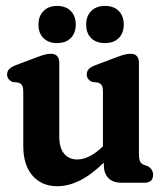

<svg xmlns="http://www.w3.org/2000/svg" viewBox="-20 -632 558 664"><path d="M60.5 -127V-313.5Q60.5 -330 56.5 -336.8Q52.5 -343.5 43 -346.5L23.5 -348.5Q4.5 -357 4.5 -374.5Q4.5 -384.5 10.8 -392Q17 -399.5 33 -406L106 -433.5Q125.5 -441 136.2 -443.5Q147 -446 156 -446Q185 -446 185 -414V-159Q185 -120.5 201.8 -100.5Q218.5 -80.5 246.5 -80.5Q288 -80.5 333 -123L336 -125.5V-313.5Q336 -330 332 -336.8Q328 -343.5 318.5 -346.5L299 -348.5Q280 -357 280 -374.5Q280 -384.5 286 -392Q292 -399.5 308.5 -406L381.5 -433.5Q401 -441 411.8 -443.5Q422.5 -446 431.5 -446Q460.5 -446 460.5 -414V-100.5Q460.5 -81.5 464.5 -73.5Q468.5 -65.5 477.5 -62L491 -57.5Q509.5 -46 509.5 -28Q509.5 0 479 0H401Q370 0 354.5 -16.5Q339 -33 339 -61.5V-69.5Q294 -26 254.8 -7Q215.5 12 178 12Q124.5 12 92.5 -24.5Q60.5 -61 60.5 -127ZM177.5 -483Q148 -483 130.5 -500Q113 -517 113 -547Q113 -576.5 130.5 -594Q148 -611.5 177.5 -611.5Q207.5 -611.5 224.8 -594Q242 -576.5 242 -547Q242 -518 224.8 -500.5Q207.5 -483 177.5 -483ZM343 -483Q313 -483 295.5 -500Q278 -517 278 -547Q278 -576.5 295.5 -594Q313 -611.5 343 -611.5Q373.5 -611.5 390.8 -594Q408 -576.5 408 -547Q408 -518 390.8 -500.5Q373.5 -483 343 -483Z"/></svg>

Font: Fraunces 144pt SuperSoft SemiBold
Style: Regular
Weight: 600
Version: Version 1.000;[b76b70a41]